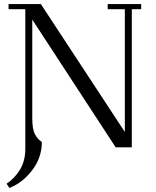

<svg xmlns="http://www.w3.org/2000/svg" viewBox="-20 -722 765 941"><path d="M12.2 178.2Q49.8 154.3 76.9 111.1Q104 67.9 104 7.8V-676.8H22V-702.1H180.2L591.8 -75.2V-676.8H507.8V-702.1H671.9V-676.8H626V0H546.9L138.2 -626V-141.1Q138.2 -89.4 150.9 -64.9Q163.6 -40.5 185.1 -25.9Q185.1 50.3 137.7 112.3Q90.3 174.3 25.9 199.2Z"/></svg>

Font: Dehuti
Style: Book
Weight: 400
Version: Version 1.2